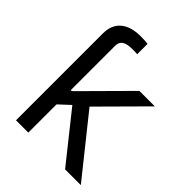

<svg xmlns="http://www.w3.org/2000/svg" viewBox="-209 -842 952 952"><g transform="rotate(45 267.5 -366.0)"><path d="M71.8 -429.2V-608.9Q71.8 -668.9 109.1 -700.4Q146.5 -731.9 215.3 -731.9Q231.4 -731.9 244.1 -731.2Q256.8 -730.5 265.1 -729V-656.7Q257.8 -657.2 247.1 -657.5Q236.3 -657.7 230 -657.7Q192.4 -657.7 175.3 -646Q158.2 -634.3 158.2 -608.9V-429.2ZM152.8 -192.9V-297.9H165.5L401.4 -535.6H509.8L257.8 -281.7H248.5ZM71.8 0V-535.6H158.2V0ZM416 0 207 -262.2 268.1 -322.8 526.4 0Z"/></g></svg>

Font: Inter 20pt
Style: Regular
Weight: 400
Version: Version 4.001;git-66647c0bb